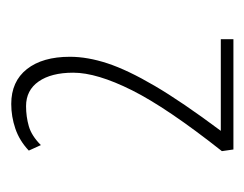

<svg xmlns="http://www.w3.org/2000/svg" viewBox="-68 -748 445 350"><g transform="rotate(-90 155.0 -572.5)"><path d="M58 -370 55 -391Q134 -491 166 -555Q198 -619 198 -662Q198 -702 182 -725Q166 -748 137 -748Q118 -748 100.5 -743Q83 -738 66 -721L56 -743Q74 -760 96 -767.5Q118 -775 141 -775Q182 -775 204.5 -746.5Q227 -718 227 -668Q227 -636 215 -599.5Q203 -563 174 -513.5Q145 -464 92 -393H259V-370Z"/></g></svg>

Font: Georama SemiCondensed ExtraLight
Style: Regular
Weight: 200
Width: 4
Designer: Jean-Baptiste Levee
Foundry: Production Type
Version: Version 1.000